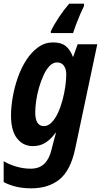

<svg xmlns="http://www.w3.org/2000/svg" viewBox="-34 -786 551 1046"><path d="M243 -616Q259 -650 287 -692Q315 -734 343 -766H423L424 -754Q415 -736 403 -708.5Q391 -681 380.5 -653Q370 -625 364 -606H243ZM136 240Q89 240 51.5 230.5Q14 221 -14 206V92Q13 109 53 121Q93 133 133 133Q179 133 206.5 107Q234 81 246 32L252 8Q255 -5 260.5 -24.5Q266 -44 271 -63H269Q243 -27 213.5 -8.5Q184 10 145 10Q92 10 59 -32Q26 -74 26 -157Q26 -203 35.5 -257.5Q45 -312 63.5 -364.5Q82 -417 110 -460Q138 -503 174.5 -529Q211 -555 256 -555Q299 -555 323.5 -535.5Q348 -516 363 -477H365L389 -545H496L375 27Q350 143 290 191.5Q230 240 136 240ZM205 -99Q228 -99 247.5 -119Q267 -139 282 -171.5Q297 -204 307 -242Q317 -280 322 -316.5Q327 -353 327 -380Q327 -410 314 -428Q301 -446 277 -446Q255 -446 236.5 -427Q218 -408 203.5 -376.5Q189 -345 178.5 -308.5Q168 -272 163 -236.5Q158 -201 158 -174Q158 -99 205 -99Z"/></svg>

Font: Noto Sans Condensed
Style: Bold Italic
Weight: 700
Width: 3
Italic angle: -12°
Designer: Monotype Design Team
Foundry: Monotype Imaging Inc.
Version: Version 2.013; ttfautohint (v1.8.4.7-5d5b)